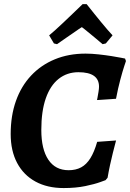

<svg xmlns="http://www.w3.org/2000/svg" viewBox="-20 -918 642 949"><path d="M294.4 11.5Q214.1 11.5 155.4 -20.5Q96.6 -52.5 64.7 -112.5Q32.8 -172.5 32.8 -255.7Q32.8 -346 58.8 -419.1Q84.8 -492.3 133.7 -544.4Q182.6 -596.6 250.9 -624.8Q319.1 -653 403 -653Q433.5 -653 467.4 -649.2Q501.2 -645.5 531 -640.8Q560.8 -636.1 579.5 -632.3Q598.1 -628.6 598.1 -628.6L602.5 -616.3Q602.5 -616.3 594.3 -591.6Q586.1 -566.9 574.7 -524.4Q563.3 -482 553.4 -429.8L459.5 -423.5Q459.5 -423.5 462 -436.1Q464.4 -448.6 466.9 -464.4Q469.4 -480.2 469.4 -489.7Q469.4 -561.1 367.7 -561.1Q311.4 -561.1 269.9 -528.2Q228.4 -495.3 206.3 -431.8Q184.2 -368.3 184.2 -275.7Q184.2 -180.4 219 -128.5Q253.7 -76.7 319.3 -76.7Q354.7 -76.7 381 -90.8Q407.2 -104.9 426.5 -135.7Q445.8 -166.5 460.3 -216.9L553.7 -223.6Q553.7 -223.6 549.2 -206.5Q544.6 -189.5 537.8 -162.1Q531 -134.8 523.9 -102.5Q516.9 -70.2 511.8 -39.7L501.7 -27.5Q501.7 -27.5 475 -17.8Q448.3 -8 401.5 1.8Q354.6 11.5 294.4 11.5ZM222.9 -743.3Q234.6 -752.7 254.8 -770.9Q275 -789.1 298 -811Q320.9 -832.9 341.4 -852.4Q361.9 -872 375.1 -884.8Q388.4 -897.6 388.4 -897.6H408.2Q408.2 -897.6 418.4 -884.8Q428.5 -872 444.2 -852.4Q459.8 -832.9 477.8 -811Q495.7 -789.1 511.5 -770.9Q527.3 -752.7 536.3 -743.3L503.1 -703.3L487.3 -699.6Q482.8 -703.2 472.1 -712.3Q461.4 -721.4 447.9 -732.7Q434.4 -744.1 420.9 -754.9Q407.4 -765.7 397.6 -773.9Q387.7 -782.1 384.6 -783.9Q381 -782.1 369.1 -773.9Q357.2 -765.7 341.6 -754.9Q326 -744.1 309.4 -732.7Q292.8 -721.4 280.1 -712.3Q267.3 -703.2 261.9 -699.6L246.6 -703.3Z"/></svg>

Font: Alegreya
Style: Italic
Weight: 400
Italic angle: -7°
Designer: Juan Pablo del Peral
Foundry: Huerta Tipografica
Version: Version 2.009